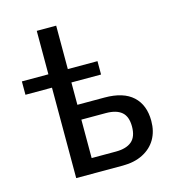

<svg xmlns="http://www.w3.org/2000/svg" viewBox="-105 -796 820 888"><g transform="rotate(-15 304.5 -352.5)"><path d="M151 0V-433H24V-497H151V-705H244V-497H386V-433H244V-326H374Q464 -326 509.5 -284Q555 -242 555 -166Q555 -116 533.5 -79Q512 -42 471 -21Q430 0 374 0ZM244 -71H360Q410 -71 436 -93Q462 -115 462 -164Q462 -212 436.5 -233.5Q411 -255 361 -255H244Z"/></g></svg>

Font: Nunito Sans 7pt Condensed Medium
Style: Regular
Weight: 500
Width: 3
Designer: Vernon Adams
Foundry: Vernon Adams
Version: Version 3.101;gftools[0.9.27]